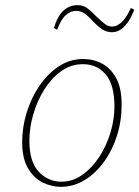

<svg xmlns="http://www.w3.org/2000/svg" viewBox="-20 -712 541 745"><path d="M215 13Q181 13 146.5 -3.5Q112 -20 89 -58.5Q66 -97 66 -161Q66 -218 83.5 -275Q101 -332 133 -379Q165 -426 208 -454.5Q251 -483 303 -483Q343 -483 376.5 -465Q410 -447 431 -408.5Q452 -370 452 -306Q452 -243 434 -186Q416 -129 383.5 -84Q351 -39 308 -13Q265 13 215 13ZM218 -7Q262 -7 299.5 -33.5Q337 -60 365 -103Q393 -146 408.5 -197Q424 -248 424 -298Q424 -384 390 -423.5Q356 -463 302 -463Q255 -463 217 -435.5Q179 -408 151.5 -364Q124 -320 109 -268Q94 -216 94 -166Q94 -84 130.5 -45.5Q167 -7 218 -7ZM189 -603Q203 -650 226.5 -671Q250 -692 280 -692Q303 -692 318.5 -680.5Q334 -669 355 -647Q378 -625 389.5 -617Q401 -609 417 -609Q433 -609 451.5 -625.5Q470 -642 488 -681L501 -674Q467 -587 414 -587Q395 -587 378 -597.5Q361 -608 338 -632Q318 -654 304.5 -662Q291 -670 276 -670Q255 -670 236 -654Q217 -638 202 -597Z"/></svg>

Font: Source Serif Pro ExtraLight
Style: Italic
Weight: 200
Italic angle: -12°
Designer: Frank Grießhammer
Foundry: Adobe Systems Incorporated
Version: Version 3.001;hotconv 1.0.111;makeotfexe 2.5.65597